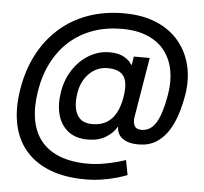

<svg xmlns="http://www.w3.org/2000/svg" viewBox="-59 -774 1101 1034"><g transform="rotate(5 491.0 -256.5)"><path d="M439.5 198.2Q331.1 198.2 250 167.5Q168.9 136.7 117.9 78.1Q66.9 19.5 49.1 -64.7Q31.2 -148.9 48.8 -255.9Q65.9 -359.9 109.6 -443.8Q153.3 -527.8 220.5 -587.6Q287.6 -647.5 375.7 -679.2Q463.9 -710.9 569.8 -710.9Q671.4 -710.9 746.3 -679Q821.3 -647 868.2 -590.6Q915 -534.2 932.6 -460.4Q950.2 -386.7 936.5 -302.2Q927.2 -246.6 910.6 -194.8Q894 -143.1 867.2 -102.3Q840.3 -61.5 801.3 -37.8Q762.2 -14.2 708 -14.2Q668.9 -14.2 642.8 -25.1Q616.7 -36.1 604 -55.2Q591.3 -74.2 591.3 -97.7H588.4Q570.3 -64.9 531 -40.8Q491.7 -16.6 434.1 -16.6Q369.1 -16.6 328.1 -48.3Q287.1 -80.1 272 -135Q256.8 -189.9 268.1 -259.3Q279.3 -328.1 314.5 -381.3Q349.6 -434.6 401.1 -464.8Q452.6 -495.1 511.7 -495.1Q560.1 -495.1 590.8 -477.3Q621.6 -459.5 631.3 -438.5H635.3L642.6 -483.4H728.5L674.8 -160.2Q669.9 -131.8 679.4 -112.8Q689 -93.8 717.8 -93.8Q751.5 -93.8 775.4 -116Q799.3 -138.2 815.9 -183.8Q832.5 -229.5 844.2 -299.3Q855.5 -368.2 844.2 -427.5Q833 -486.8 798.8 -531.5Q764.6 -576.2 706.5 -601.3Q648.4 -626.5 565.4 -626.5Q481.4 -626.5 410.4 -601.1Q339.4 -575.7 284.9 -527.6Q230.5 -479.5 194.6 -410.4Q158.7 -341.3 144.5 -254.4Q130.4 -167 142.3 -98.9Q154.3 -30.8 192.4 16.4Q230.5 63.5 294.2 88.1Q357.9 112.8 446.3 112.8Q486.8 112.8 526.4 106Q565.9 99.1 598.6 90.6Q631.3 82 649.4 75.2L664.6 155.3Q640.6 165 605 175Q569.3 185.1 526.9 191.7Q484.4 198.2 439.5 198.2ZM450.7 -101.6Q494.6 -101.6 526.4 -119.6Q558.1 -137.7 577.9 -173.6Q597.7 -209.5 606.4 -262.2Q615.2 -315.4 606.9 -347.7Q598.6 -379.9 574 -394.5Q549.3 -409.2 507.8 -409.2Q468.8 -409.2 437.3 -390.4Q405.8 -371.6 384.8 -338.4Q363.8 -305.2 356.9 -262.2Q349.6 -216.3 356 -179.9Q362.3 -143.6 385.5 -122.6Q408.7 -101.6 450.7 -101.6Z"/></g></svg>

Font: Inter 18pt Medium
Style: Italic
Weight: 500
Italic angle: -9.3988°
Designer: Rasmus Andersson
Foundry: rsms
Version: Version 4.001;git-66647c0bb